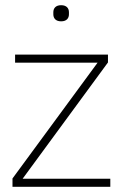

<svg xmlns="http://www.w3.org/2000/svg" viewBox="-20 -718 468 738"><path d="M28 0V-32L355 -477H38V-508H395V-478L67 -31H404V0ZM215 -636C194 -636 185 -648 185 -663V-671C185 -686 194 -698 215 -698C236 -698 245 -686 245 -671V-663C245 -648 236 -636 215 -636Z"/></svg>

Font: Plexus Sans ExtraLight
Style: Regular
Weight: 250
Version: Version 2.001;PS 002.001;hotconv 1.0.70;makeotf.lib2.5.58329